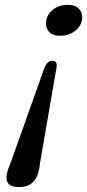

<svg xmlns="http://www.w3.org/2000/svg" viewBox="-20 -608 364 800"><path d="M59 171.5Q25.5 171.5 14.2 156Q3 140.5 9 115.5Q13 95.5 25 68.5L166.5 -329.5Q179 -355 199 -355Q218.5 -355 216 -329.5L147 69.5Q146 80.5 144 91.5Q142 102.5 140 110.5Q132.5 139 112.5 155.2Q92.5 171.5 59 171.5ZM262.5 -588Q293 -588 309 -571.2Q325 -554.5 322.5 -530Q319.5 -501 293.8 -480Q268 -459 229.5 -459Q198.5 -459 183.8 -476Q169 -493 172 -518.5Q175 -546.5 200 -567.2Q225 -588 262.5 -588Z"/></svg>

Font: Fraunces 9pt
Style: Italic
Weight: 400
Italic angle: -16°
Version: Version 1.000;[b76b70a41]